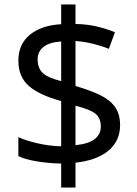

<svg xmlns="http://www.w3.org/2000/svg" viewBox="-20 -779 612 857"><path d="M253 -49Q198 -50 146 -58.5Q94 -67 62 -82V-167Q96 -151 149 -139Q202 -127 253 -126V-328Q154 -355 108 -396Q62 -437 62 -508Q62 -582 113.5 -624Q165 -666 253 -671V-759H317V-672Q370 -671 413.5 -660.5Q457 -650 493 -635L466 -561Q434 -574 395.5 -583.5Q357 -593 317 -596V-395Q383 -376 427 -354.5Q471 -333 493.5 -301.5Q516 -270 516 -220Q516 -150 464 -106.5Q412 -63 317 -53V58H253ZM253 -594Q199 -590 173.5 -569Q148 -548 148 -515Q148 -475 170.5 -453.5Q193 -432 253 -417ZM317 -131Q376 -137 403 -158.5Q430 -180 430 -214Q430 -252 406 -271.5Q382 -291 317 -307Z"/></svg>

Font: Noto Sans Pahawh Hmong
Style: Regular
Weight: 400
Designer: Monotype Design Team
Foundry: Monotype Imaging Inc.
Version: Version 2.001; ttfautohint (v1.8.4.7-5d5b)